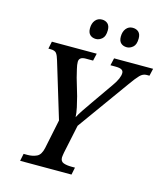

<svg xmlns="http://www.w3.org/2000/svg" viewBox="-131 -1013 962 1112"><g transform="rotate(15 350.5 -456.5)"><path d="M95 0 104 -44H127Q158 -44 182.5 -55.5Q207 -67 216 -110L252 -284L151 -617Q143 -645 133.5 -657.5Q124 -670 97 -670H85L94 -714H363L353 -670H309Q269 -670 269 -640Q269 -623 275 -598.5Q281 -574 287 -549L317 -447Q325 -417 332 -384.5Q339 -352 340 -327Q350 -347 368 -373.5Q386 -400 411 -436L501 -565Q535 -613 535 -644Q535 -657 524 -663.5Q513 -670 486 -670H457L467 -714H701L691 -670H674Q652 -670 634 -651.5Q616 -633 587 -592L364 -282L328 -111Q327 -104 325.5 -95.5Q324 -87 324 -82Q324 -58 343 -51Q362 -44 391 -44H412L403 0ZM521 -795Q499 -795 485.5 -807.5Q472 -820 472 -846Q472 -876 487 -894.5Q502 -913 526 -913Q548 -913 561.5 -900.5Q575 -888 575 -862Q575 -825 557.5 -810Q540 -795 521 -795ZM336 -795Q314 -795 300.5 -807.5Q287 -820 287 -846Q287 -876 302 -894.5Q317 -913 342 -913Q363 -913 376.5 -900.5Q390 -888 390 -862Q390 -825 372.5 -810Q355 -795 336 -795Z"/></g></svg>

Font: Noto Serif SemiCondensed Medium
Style: Italic
Weight: 500
Width: 4
Italic angle: -12°
Designer: Monotype Design Team
Foundry: Monotype Imaging Inc.
Version: Version 2.013